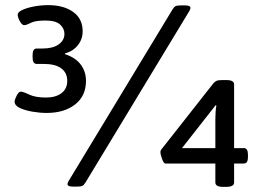

<svg xmlns="http://www.w3.org/2000/svg" viewBox="-20 -724 1005 748"><path d="M162 -284Q135 -284 106 -289Q77 -294 57 -303.5Q37 -313 37 -328Q37 -336 45 -351.5Q53 -367 61 -367Q70 -367 94 -355.5Q118 -344 159 -344Q197 -344 219.5 -361Q242 -378 242 -409Q242 -440 219 -457.5Q196 -475 149 -475H123Q107 -475 107 -500V-510Q107 -535 123 -535H146Q186 -535 208.5 -551Q231 -567 231 -592Q231 -613 214 -628.5Q197 -644 157 -644Q117 -644 100 -635Q83 -626 74 -626Q66 -626 57.5 -641Q49 -656 49 -667Q49 -677 67.5 -685.5Q86 -694 113.5 -699Q141 -704 168 -704Q228 -704 265 -677.5Q302 -651 302 -602Q302 -571 283 -547.5Q264 -524 233 -516V-513Q274 -500 294.5 -472.5Q315 -445 315 -409Q315 -350 272.5 -317Q230 -284 162 -284ZM264 3Q243 3 243 -7Q243 -12 248 -20L652 -687Q658 -697 664 -700Q670 -703 685 -703H701Q722 -703 722 -693Q722 -688 717 -680L313 -13Q307 -3 301 0Q295 3 280 3ZM849 4Q819 4 819 -13V-87H624Q618 -87 611.5 -104.5Q605 -122 605 -132Q605 -137 608 -141L811 -399Q817 -406 823.5 -409Q830 -412 844 -412H863Q892 -412 892 -395V-147H930Q946 -147 946 -121V-112Q946 -87 930 -87H892V-13Q892 4 861 4ZM823 -313 820 -314 689 -147H819V-261Q819 -274 820 -288.5Q821 -303 823 -313Z"/></svg>

Font: Asap Expanded SemiBold
Style: Regular
Weight: 600
Width: 7
Designer: Pablo Cosgaya
Foundry: Omnibus-Type
Version: Version 3.001; ttfautohint (v1.8.4.7-5d5b)